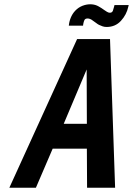

<svg xmlns="http://www.w3.org/2000/svg" viewBox="-20 -884 626 904"><path d="M519 -860 517 -852Q515 -843 511.5 -833.5Q508 -824 497 -824Q491 -824 483.5 -828.5Q476 -833 472 -836Q463 -842 457.5 -846Q452 -850 444 -854Q430 -862 413 -863.5Q396 -865 378 -860Q357 -854 341.5 -840.5Q326 -827 317 -809Q308 -791 305 -771L304 -763H371L372 -771Q374 -782 377.5 -789.5Q381 -797 393 -797Q398 -797 404.5 -794.5Q411 -792 417 -787Q422 -784 431 -777Q440 -770 446 -767Q454 -763 463 -760Q472 -757 482 -757Q523 -757 549.5 -786Q576 -815 584 -852L586 -860ZM522 0 498 -700H343L24 0H149L228 -184H389L390 0ZM280 -301 388 -557 389 -301Z"/></svg>

Font: Advent Pro
Style: Italic
Weight: 400
Italic angle: -12°
Designer: VivaRado, Andreas Kalpakidis
Foundry: VivaRado, Andreas Kalpakidis
Version: Version 3.000